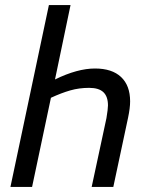

<svg xmlns="http://www.w3.org/2000/svg" viewBox="-20 -734 594 754"><path d="M172 -714H257L196 -422Q284 -465 353 -465Q420 -465 455.5 -431.5Q491 -398 491 -336Q491 -310 483 -272L425 0H340L398 -270Q404 -306 404 -320Q404 -355 386 -372Q368 -389 330 -389Q291 -389 256 -379Q221 -369 180 -350L106 0H21Z"/></svg>

Font: Noto Sans UI Narrow
Style: Italic
Weight: 400
Width: 4
Italic angle: -12°
Designer: Monotype Design Team
Foundry: Monotype Imaging Inc.
Version: Version 1.001